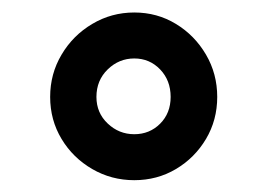

<svg xmlns="http://www.w3.org/2000/svg" viewBox="-20 -741 437 312"><path d="M61.5 -583.5Q61.5 -621.1 80.1 -652.3Q98.6 -683.6 129.9 -702.1Q161.1 -720.7 198.2 -720.7Q235.4 -720.7 265.9 -702.1Q296.4 -683.6 314.7 -652.3Q333 -621.1 333 -583.5Q333 -545.9 314.7 -515.1Q296.4 -484.4 265.9 -466.3Q235.4 -448.2 198.2 -448.2Q161.1 -448.2 129.9 -466.3Q98.6 -484.4 80.1 -515.1Q61.5 -545.9 61.5 -583.5ZM136.7 -583.5Q136.7 -557.6 155 -540.3Q173.3 -522.9 198.2 -522.9Q223.1 -522.9 240.2 -540Q257.3 -557.1 257.3 -583.5Q257.3 -610.4 240.2 -628.2Q223.1 -646 198.2 -646Q173.3 -646 155 -628.2Q136.7 -610.4 136.7 -583.5Z"/></svg>

Font: Vazirmatn RD Black
Style: Regular
Weight: 900
Designer: Saber Rastikerdar
Foundry: Saber Rastikerdar
Version: Version 32.102